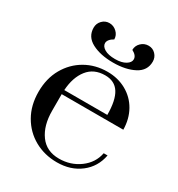

<svg xmlns="http://www.w3.org/2000/svg" viewBox="-180 -867 920 993"><g transform="rotate(30 280.5 -370.0)"><path d="M43 -259Q43 -339 77.5 -399.5Q112 -460 170.5 -493.5Q229 -527 301 -527Q364 -527 414 -499Q464 -471 492 -421.5Q520 -372 521 -308H153V-209Q153 -121 192.5 -66.5Q232 -12 307 -12Q376 -12 429 -51Q482 -90 494 -152H517Q503 -78 446 -34Q389 10 307 10Q233 10 173 -23.5Q113 -57 78 -118Q43 -179 43 -259ZM411 -333Q411 -420 384 -462.5Q357 -505 300 -505Q233 -505 196 -458Q159 -411 154 -333ZM124 -689Q124 -714 141.5 -732Q159 -750 184 -750Q209 -750 228 -732Q247 -714 247 -689Q232 -681 223.5 -670.5Q215 -660 215 -649Q215 -630 237.5 -616.5Q260 -603 301 -603Q340 -603 363 -617Q386 -631 386 -650Q386 -673 355 -689Q355 -714 373.5 -732Q392 -750 418 -750Q443 -750 460 -732Q477 -714 477 -689Q477 -635 426.5 -608.5Q376 -582 301 -582Q225 -582 174.5 -608.5Q124 -635 124 -689Z"/></g></svg>

Font: Prata
Style: Regular
Weight: 400
Designer: Ivan Petrov
Foundry: Cyreal
Version: Version 2.000